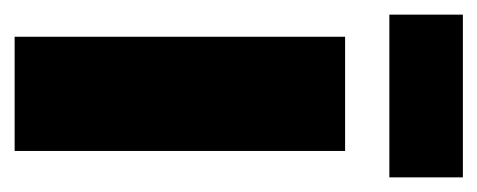

<svg xmlns="http://www.w3.org/2000/svg" viewBox="-220 -448 668 269"><g transform="rotate(90 114.5 -314.0)"><path d="M192 -463V0H32V-463ZM1 -628H229V-525H1Z"/></g></svg>

Font: Lineal Heavy
Style: Regular
Weight: 900
Designer: Created by Frank Adebiaye with contributions from Anton Moglia & Ariel Martín Pérez
Created by Frank ADEBIAYE with FontF
Foundry: Velvetyne Type Foundry
Version: Version 2.000